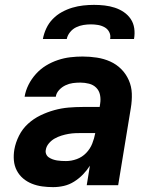

<svg xmlns="http://www.w3.org/2000/svg" viewBox="-20 -760 640 788"><path d="M198 8Q175 8 153 5Q131 2 111 -6Q91 -14 75 -27.5Q59 -41 49 -60Q39 -79 37 -101.5Q35 -124 39 -147Q44 -175 58 -203Q72 -231 95 -252Q118 -273 146 -286.5Q174 -300 203 -308Q232 -316 261 -318.5Q290 -321 319 -321H389L391 -334Q394 -353 390.5 -370.5Q387 -388 375 -400Q363 -412 345.5 -416.5Q328 -421 310 -421Q294 -421 279 -419Q264 -417 249 -410Q234 -403 222.5 -390.5Q211 -378 209 -363H81Q85 -388 97 -412Q109 -436 127.5 -456.5Q146 -477 169 -491Q192 -505 217.5 -513.5Q243 -522 268.5 -525Q294 -528 319 -528Q349 -528 378 -523.5Q407 -519 432.5 -507.5Q458 -496 477.5 -476.5Q497 -457 508.5 -431Q520 -405 521 -376Q522 -347 517 -317L465 0H336L349 -80Q337 -61 320.5 -44Q304 -27 284 -14.5Q264 -2 242 3Q220 8 198 8ZM251 -99Q273 -99 295 -107Q317 -115 333.5 -132Q350 -149 358.5 -170.5Q367 -192 371 -214H319Q304 -214 290 -213.5Q276 -213 261.5 -210.5Q247 -208 232.5 -203.5Q218 -199 204.5 -191.5Q191 -184 180.5 -171.5Q170 -159 168 -145Q166 -136 169.5 -127.5Q173 -119 180.5 -114Q188 -109 196.5 -106Q205 -103 214 -101.5Q223 -100 232.5 -99.5Q242 -99 251 -99ZM156 -600Q160 -622 170 -643.5Q180 -665 196.5 -682Q213 -699 234 -710.5Q255 -722 277 -728.5Q299 -735 321.5 -737.5Q344 -740 366 -740Q388 -740 409.5 -737.5Q431 -735 451 -728.5Q471 -722 488 -710.5Q505 -699 516.5 -682Q528 -665 531 -643.5Q534 -622 530 -600H432Q435 -615 428.5 -628Q422 -641 409.5 -648Q397 -655 382.5 -657.5Q368 -660 353 -660Q338 -660 322.5 -657.5Q307 -655 292.5 -648Q278 -641 267.5 -628Q257 -615 254 -600Z"/></svg>

Font: Iosevka Aile Extrabold
Style: Italic
Weight: 800
Italic angle: -9°
Designer: Belleve Invis
Foundry: Belleve Invis
Version: Version 31.1.0; ttfautohint (v1.8.4)